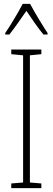

<svg xmlns="http://www.w3.org/2000/svg" viewBox="-20 -969 271 989"><path d="M135 -949H97C74 -905 31 -833 7 -799V-791H28C54 -823 90 -876 116 -913C143 -873 176 -824 204 -791H225V-799C209 -822 160 -902 135 -949ZM193 0V-24L134 -29V-684L193 -690V-714H38V-690L99 -684V-29L38 -24V0Z"/></svg>

Font: Noto Sans Bengali ExtraCondensed ExtraLight
Style: Regular
Weight: 200
Width: 2
Designer: Joana Ranito - Universal Thirst; Jelle Bosma - Monotype Design Team
Foundry: Universal Thirst ehf.
Version: Version 3.000